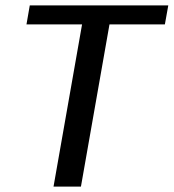

<svg xmlns="http://www.w3.org/2000/svg" viewBox="-20 -695 647 715"><path d="M179.3 0H281.4L387.7 -604.1H594L606.7 -675H90.9L78.6 -604.1H285.6Z"/></svg>

Font: Anybody Thin
Style: Italic
Weight: 100
Italic angle: -10°
Designer: Tyler Finck
Foundry: Etcetera Type Company
Version: Version 1.114;gftools[0.9.25]